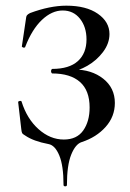

<svg xmlns="http://www.w3.org/2000/svg" viewBox="-20 -500 459 677"><path d="M216 152Q216 157 210 157Q204 157 204 152Q204 84 189 48Q174 12 151 8Q98 -2 69 -22Q60 -27 58 -31Q56 -35 55 -45L44 -140Q44 -143 49.5 -144Q55 -145 56 -142Q75 -81 116 -44.5Q157 -8 205 -8Q251 -8 273.5 -40Q296 -72 296 -121Q296 -181 262 -211Q228 -241 164 -241Q163 -241 161.5 -243.5Q160 -246 160 -249Q160 -252 161.5 -254.5Q163 -257 164 -257Q224 -257 254.5 -284.5Q285 -312 285 -361Q285 -405 262 -434Q239 -463 201 -463Q163 -463 128 -430Q93 -397 69 -335Q69 -332 64 -332Q62 -332 59.5 -333.5Q57 -335 57 -336L71 -430Q72 -442 75 -446Q78 -450 86 -454Q156 -480 214 -480Q284 -480 325 -451.5Q366 -423 366 -380Q366 -347 343.5 -317Q321 -287 288 -268Q255 -249 226 -247L240 -255Q303 -255 344 -222.5Q385 -190 385 -137Q385 -89 352.5 -52.5Q320 -16 268 1Q246 8 231 45.5Q216 83 216 152Z"/></svg>

Font: Cormorant SC Medium
Style: Regular
Weight: 500
Designer: Christian Thalmann (Catharsis Fonts)
Foundry: Catharsis Fonts
Version: Version 4.000